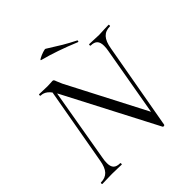

<svg xmlns="http://www.w3.org/2000/svg" viewBox="-210 -940 1109 1109"><g transform="rotate(-45 344.5 -385.0)"><path d="M120 -613Q117 -613 117 -619Q117 -625 120 -625L154 -624Q165 -623 185 -623Q201 -623 212 -624Q223 -625 228 -625Q234 -625 237 -621.5Q240 -618 244 -606Q252 -586 258 -573L513 -81L506 10Q506 12 503.5 13.5Q501 15 498 15Q492 15 491 11L203 -543Q182 -582 162.5 -597.5Q143 -613 120 -613ZM12 -12Q48 -12 69 -34Q90 -56 98 -106L186 -602L204 -600L119 -106Q115 -86 115 -67Q115 -38 128 -25Q141 -12 170 -12Q172 -12 172 -6Q172 0 170 0Q149 0 137 -1L91 -2L48 -1Q35 0 12 0Q9 0 9 -6Q9 -12 12 -12ZM493 -27 579 -518Q583 -538 583 -557Q583 -586 570 -599.5Q557 -613 529 -613Q526 -613 526 -619Q526 -625 529 -625L559 -624Q587 -622 607 -622Q623 -622 651 -624L687 -625Q689 -625 689 -619Q689 -613 687 -613Q650 -613 629 -590.5Q608 -568 600 -518L506 10ZM268 -756Q260 -758 274.5 -766Q289 -774 308.5 -780.5Q328 -787 332 -784Q382 -752 417.5 -731Q453 -710 495 -689Q497 -688 497 -685Q497 -682 495 -680Q493 -678 491 -679Q371 -729 268 -756Z"/></g></svg>

Font: Cormorant Garamond
Style: Italic
Weight: 400
Italic angle: -10°
Designer: Christian Thalmann (Catharsis Fonts)
Foundry: Catharsis Fonts
Version: Version 4.000